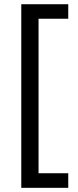

<svg xmlns="http://www.w3.org/2000/svg" viewBox="-20 -734 369 912"><path d="M304.2 158.2H81.1V-713.9H304.2V-645H163.1V88.9H304.2Z"/></svg>

Font: Open Sans Y to K
Style: Regular
Weight: 400
Version: Version 1.10